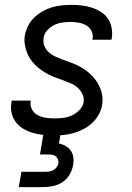

<svg xmlns="http://www.w3.org/2000/svg" viewBox="-20 -548 540 788"><path d="M199 8Q177 8 155.5 5.5Q134 3 113.5 -3Q93 -9 75 -20Q57 -31 44.5 -47.5Q32 -64 27.5 -85Q23 -106 27 -128L28 -135H106V-132Q103 -114 111.5 -98.5Q120 -83 135.5 -75Q151 -67 169 -64.5Q187 -62 206 -62Q223 -62 241 -64.5Q259 -67 275.5 -74.5Q292 -82 306 -96.5Q320 -111 323 -128Q326 -146 318.5 -161.5Q311 -177 299 -188Q287 -199 271.5 -205.5Q256 -212 240.5 -218Q225 -224 209 -229.5Q193 -235 178 -243Q163 -251 149.5 -260.5Q136 -270 124.5 -281.5Q113 -293 104 -306.5Q95 -320 89.5 -335.5Q84 -351 81.5 -368Q79 -385 82 -403Q86 -423 95.5 -442Q105 -461 120.5 -476Q136 -491 154.5 -501.5Q173 -512 193 -518Q213 -524 233.5 -526Q254 -528 274 -528Q295 -528 316.5 -525.5Q338 -523 357.5 -516.5Q377 -510 394.5 -499Q412 -488 423 -471.5Q434 -455 438 -434Q442 -413 439 -392L437 -385H359L360 -388Q363 -406 355.5 -421Q348 -436 334 -444Q320 -452 303 -455Q286 -458 268 -458Q252 -458 235 -455.5Q218 -453 202 -445Q186 -437 173.5 -423Q161 -409 159 -392Q156 -374 162.5 -358.5Q169 -343 182 -332Q195 -321 210 -314.5Q225 -308 241 -302Q257 -296 272.5 -290.5Q288 -285 302.5 -277.5Q317 -270 330.5 -260.5Q344 -251 355.5 -239.5Q367 -228 376.5 -214Q386 -200 392 -184.5Q398 -169 400 -152Q402 -135 399 -117Q396 -97 385 -77.5Q374 -58 358 -43Q342 -28 322.5 -18Q303 -8 282.5 -2Q262 4 241 6Q220 8 199 8ZM57 220 68 157H168Q176 157 184 155.5Q192 154 200 149.5Q208 145 213 137.5Q218 130 220 122Q221 114 218 106.5Q215 99 209.5 94Q204 89 195.5 87.5Q187 86 179 86H144L169 -62H239L222 41Q237 44 250 51.5Q263 59 271 71Q279 83 281 98Q283 113 280 129Q277 149 266 168Q255 187 237 199Q219 211 198 215.5Q177 220 157 220Z"/></svg>

Font: Iosevka Term Curly
Style: Italic
Weight: 400
Italic angle: -9°
Designer: Belleve Invis
Foundry: Belleve Invis
Version: Version 32.3.0